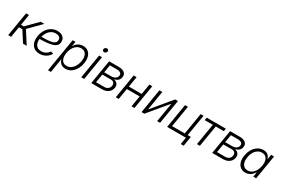

<svg xmlns="http://www.w3.org/2000/svg" viewBox="121 -2128 5473 3725"><g transform="rotate(30 2857.0 -265.5)"><path d="M34.7 0 124 -539.1H189.5L149.4 -297.4H211.4L451.2 -539.1H533.7L272.5 -275.4L449.2 0H366.7L215.3 -236.3H139.2L100.1 0Z M738.8 10.3Q676.3 10.3 630.1 -15.4Q584 -41 558.8 -89.6Q533.7 -138.2 533.7 -205.6Q533.7 -277.8 555.7 -340.6Q577.6 -403.3 617.7 -450.2Q657.7 -497.1 711.2 -523.4Q764.6 -549.8 827.1 -549.8Q878.9 -549.8 916.5 -532.2Q954.1 -514.6 974.4 -482.4Q994.6 -450.2 994.6 -405.8Q994.6 -356.4 968.5 -324.5Q942.4 -292.5 890.6 -273.9Q838.9 -255.4 761.2 -247.8Q683.6 -240.2 580.6 -240.2L588.4 -293Q678.2 -293 742.7 -297.4Q807.1 -301.8 848.4 -314Q889.6 -326.2 909.4 -348.4Q929.2 -370.6 929.2 -406.2Q929.2 -445.3 900.9 -467.8Q872.6 -490.2 821.3 -490.2Q765.6 -490.2 723.6 -465.3Q681.6 -440.4 653.6 -398.7Q625.5 -356.9 611.1 -306.6Q596.7 -256.3 596.7 -205.1Q596.7 -160.2 612.3 -124.8Q627.9 -89.4 660.2 -68.8Q692.4 -48.3 742.2 -48.3Q797.4 -48.3 842 -73.7Q886.7 -99.1 911.1 -140.6L972.2 -125Q940.4 -64 878.2 -26.9Q815.9 10.3 738.8 10.3Z M1043.9 204.1 1167.5 -539.1H1231L1213.9 -436H1216.8Q1232.4 -464.4 1258.3 -489.5Q1284.2 -514.6 1320.3 -530.8Q1356.4 -546.9 1402.8 -546.9Q1460.9 -546.9 1502.9 -520.3Q1544.9 -493.7 1567.6 -445.6Q1590.3 -397.5 1590.3 -332Q1590.3 -270 1571.8 -209Q1553.2 -147.9 1518.3 -98.1Q1483.4 -48.3 1433.1 -18.6Q1382.8 11.2 1318.8 11.2Q1271 11.2 1239.7 -5.9Q1208.5 -22.9 1190.7 -49.3Q1172.9 -75.7 1165.5 -103H1160.2L1109.4 204.1ZM1311.5 -48.3Q1362.3 -48.3 1401.9 -73.5Q1441.4 -98.6 1469 -140.1Q1496.6 -181.6 1510.7 -231.4Q1524.9 -281.2 1524.9 -330.6Q1524.9 -401.4 1491.2 -444.3Q1457.5 -487.3 1392.6 -487.3Q1341.3 -487.3 1301.8 -462.6Q1262.2 -438 1235.1 -396.7Q1208 -355.5 1194.1 -305.7Q1180.2 -255.9 1180.2 -205.6Q1180.2 -134.3 1213.9 -91.3Q1247.6 -48.3 1311.5 -48.3Z M1670.9 0 1760.3 -539.1H1825.7L1736.3 0ZM1809.6 -642.6Q1790.5 -642.6 1778.6 -656.2Q1766.6 -669.9 1770 -689Q1772.9 -708 1789.3 -721.4Q1805.7 -734.9 1825.2 -734.9Q1845.2 -734.9 1856.9 -721.4Q1868.7 -708 1865.2 -689Q1862.3 -669.9 1845.9 -656.2Q1829.6 -642.6 1809.6 -642.6Z M1895 0 1984.4 -539.1H2198.2Q2286.1 -539.1 2330.3 -502Q2374.5 -464.8 2363.8 -400.9Q2356 -353.5 2323.5 -324.2Q2291 -294.9 2242.2 -284.7Q2273.4 -278.8 2297.9 -261.2Q2322.3 -243.7 2334 -215.3Q2345.7 -187 2338.9 -147.5Q2332 -104 2304.9 -70.8Q2277.8 -37.6 2235.8 -18.8Q2193.8 0 2140.6 0ZM1967.3 -60.5H2150.4Q2198.2 -60.5 2231.9 -85Q2265.6 -109.4 2272.9 -152.3Q2280.3 -196.8 2257.8 -223.6Q2235.4 -250.5 2189 -250.5H1999ZM2008.3 -306.6H2164.1Q2217.8 -306.6 2254.2 -330.6Q2290.5 -354.5 2297.4 -397Q2303.7 -436.5 2274.9 -457.5Q2246.1 -478.5 2188.5 -478.5H2036.6Z M2864.7 -306.2 2854.5 -245.1H2534.7L2544.9 -306.2ZM2600.1 -539.1 2510.7 0H2445.3L2534.7 -539.1ZM2952.1 -539.1 2862.8 0H2797.4L2886.7 -539.1Z M3437 0H3371.6L3441.9 -425.3H3437.5L3084 0H3021.5L3110.8 -539.1H3176.3L3105.5 -112.8H3109.9L3464.4 -539.1H3526.4Z M3595.7 0 3685.1 -539.1H3750.5L3670.9 -61H3955.6L4034.7 -539.1H4100.1L4010.7 0ZM3990.2 156.2 4016.1 0H3974.1L3984.4 -61H4091.8L4055.7 156.2Z M4263.7 0 4342.8 -478H4161.1L4171.4 -539.1H4599.1L4589.4 -478H4408.2L4329.1 0Z M4605 0 4694.3 -539.1H4908.2Q4996.1 -539.1 5040.3 -502Q5084.5 -464.8 5073.7 -400.9Q5065.9 -353.5 5033.4 -324.2Q5001 -294.9 4952.1 -284.7Q4983.4 -278.8 5007.8 -261.2Q5032.2 -243.7 5043.9 -215.3Q5055.7 -187 5048.8 -147.5Q5042 -104 5014.9 -70.8Q4987.8 -37.6 4945.8 -18.8Q4903.8 0 4850.6 0ZM4677.2 -60.5H4860.4Q4908.2 -60.5 4941.9 -85Q4975.6 -109.4 4982.9 -152.3Q4990.2 -196.8 4967.8 -223.6Q4945.3 -250.5 4898.9 -250.5H4709ZM4718.3 -306.6H4874Q4927.7 -306.6 4964.1 -330.6Q5000.5 -354.5 5007.3 -397Q5013.7 -436.5 4984.9 -457.5Q4956.1 -478.5 4898.4 -478.5H4746.6Z M5349.1 11.2Q5282.2 11.2 5237.5 -23.9Q5192.9 -59.1 5175 -122.3Q5157.2 -185.5 5170.9 -268.6Q5185.1 -352.1 5223.9 -414.6Q5262.7 -477.1 5319.1 -512Q5375.5 -546.9 5441.9 -546.9Q5489.3 -546.9 5519.8 -530.3Q5550.3 -513.7 5567.6 -488.3Q5585 -462.9 5592.3 -436H5597.2L5613.8 -539.1H5679.2L5589.8 0H5526.4L5542.5 -101.1H5536.1Q5519.5 -73.7 5493.7 -47.9Q5467.8 -22 5431.9 -5.4Q5396 11.2 5349.1 11.2ZM5368.2 -48.3Q5420.4 -48.3 5462.2 -76.7Q5503.9 -105 5532 -154.8Q5560.1 -204.6 5570.3 -269Q5581.5 -334 5570.1 -383.1Q5558.6 -432.1 5526.1 -459.7Q5493.7 -487.3 5441.4 -487.3Q5388.2 -487.3 5345.9 -459Q5303.7 -430.7 5275.6 -381.6Q5247.6 -332.5 5237.3 -269Q5226.6 -205.6 5238.3 -155.5Q5250 -105.5 5282.7 -76.9Q5315.4 -48.3 5368.2 -48.3Z"/></g></svg>

Font: Inter 18pt Light
Style: Italic
Weight: 300
Italic angle: -9.3988°
Designer: Rasmus Andersson
Foundry: rsms
Version: Version 4.001;git-66647c0bb